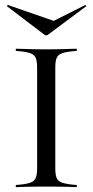

<svg xmlns="http://www.w3.org/2000/svg" viewBox="-20 -772 382 792"><path d="M162.1 -2.4Q137.9 -2.4 116.9 -2Q96 -1.6 78.2 -1.2Q60.5 -0.8 45.2 0V-8.9L71 -11.3Q96.8 -14.5 110.1 -20.6Q123.4 -26.6 128.2 -39.9Q133.1 -53.2 133.1 -78.2V-492.7Q133.1 -517.7 128.2 -531Q123.4 -544.4 110.1 -550.4Q96.8 -556.5 71 -559.7L45.2 -562.1V-571Q60.5 -571 78.2 -570.2Q96 -569.4 116.9 -569Q137.9 -568.5 162.1 -568.5H171H179Q203.2 -568.5 224.2 -569Q245.2 -569.4 263.3 -570.2Q281.5 -571 296.8 -571V-562.1L270.2 -559.7Q245.2 -556.5 231.5 -550.4Q217.7 -544.4 212.9 -531Q208.1 -517.7 208.1 -492.7V-78.2Q208.1 -53.2 212.9 -39.9Q217.7 -26.6 231.5 -20.6Q245.2 -14.5 270.2 -11.3L296.8 -8.9V0Q281.5 -0.8 263.3 -1.2Q245.2 -1.6 224.2 -2Q203.2 -2.4 179 -2.4H171ZM332.3 -751.6 336.3 -746.8 175 -626.6H166.1L8.1 -746.8L12.1 -751.6L216.9 -680.6L183.1 -676.6Z"/></svg>

Font: Playfair 144pt SemiExpanded Light
Style: Regular
Weight: 300
Width: 6
Designer: Claus Eggers Sørensen
Foundry: Claus Eggers Sørensen
Version: Version 2.203